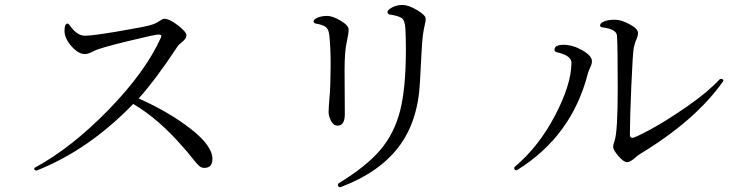

<svg xmlns="http://www.w3.org/2000/svg" viewBox="-20 -740 3040 786"><path d="M120.1 -49.8Q120.1 -52.7 123 -53.7Q272.5 -134.8 423.8 -290Q575.2 -445.3 638.7 -585.9Q640.6 -591.8 640.6 -592.8Q640.6 -598.6 627.9 -598.6Q614.3 -598.6 500.5 -570.8Q386.7 -543 364.3 -531.2Q341.8 -518.6 328.1 -518.6Q300.8 -518.6 272.5 -550.8Q244.1 -583 244.1 -613.3Q244.1 -643.6 256.8 -643.6Q260.7 -643.6 269.5 -630.9Q296.9 -593.8 328.1 -593.8Q359.4 -593.8 461.9 -611.3Q564.5 -628.9 590.8 -635.7Q617.2 -642.6 631.8 -653.3Q645.5 -663.1 652.3 -663.1Q673.8 -663.1 708.5 -636.2Q743.2 -609.4 743.2 -595.7Q743.2 -582 726.6 -569.3Q710 -555.7 706.1 -548.8Q620.1 -418 547.9 -336.9Q670.9 -282.2 760.3 -212.9Q849.6 -143.6 849.6 -88.9Q849.6 -52.7 816.4 -52.7Q804.7 -52.7 795.4 -60.5Q786.1 -68.4 765.6 -94.7Q745.1 -121.1 728.5 -138.7Q629.9 -252.9 525.4 -314.5Q343.8 -127 132.8 -43Q130.9 -42 129.9 -42Q120.1 -42 120.1 -49.8Z M1263.7 -653.3Q1263.7 -660.2 1279.8 -667.5Q1295.9 -674.8 1319.3 -674.8Q1341.8 -674.8 1374.5 -655.3Q1407.2 -635.7 1407.2 -619.1Q1407.2 -601.6 1399.4 -567.4Q1390.6 -532.2 1390.6 -450.2L1391.6 -273.4Q1391.6 -225.6 1362.3 -225.6Q1345.7 -225.6 1335.4 -244.6Q1325.2 -263.7 1325.2 -282.2Q1325.2 -299.8 1329.1 -342.8Q1333 -384.8 1333.5 -464.4Q1334 -543.9 1328.1 -596.7Q1325.2 -621.1 1313 -629.9Q1300.8 -638.7 1272.5 -643.6Q1263.7 -645.5 1263.7 -653.3ZM1363.3 15.6Q1363.3 12.7 1367.2 9.8Q1479.5 -58.6 1537.1 -126.5Q1594.7 -194.3 1618.2 -287.6Q1641.6 -380.9 1641.6 -537.1Q1641.6 -587.9 1639.6 -623Q1637.7 -658.2 1623 -667Q1608.4 -675.8 1574.2 -680.7Q1566.4 -682.6 1566.4 -691.4Q1566.4 -699.2 1585 -709.5Q1603.5 -719.7 1627.9 -719.7Q1652.3 -719.7 1687.5 -698.7Q1722.7 -677.7 1722.7 -663.1Q1722.7 -652.3 1718.8 -637.7Q1714.8 -622.1 1710.9 -593.8Q1707 -565.4 1699.2 -404.3Q1691.4 -242.2 1611.3 -137.7Q1531.2 -33.2 1376 25.4Q1374 26.4 1372.1 26.4Q1363.3 26.4 1363.3 15.6Z M2085 -51.8Q2085 -54.7 2087.9 -57.6Q2185.5 -139.6 2252.4 -267.6Q2319.3 -395.5 2319.3 -483.4Q2319.3 -512.7 2258.8 -526.4Q2250 -528.3 2250 -536.1Q2250 -556.6 2287.1 -556.6Q2324.2 -556.6 2363.8 -534.2Q2403.3 -511.7 2403.3 -489.3Q2403.3 -478.5 2396.5 -464.8Q2389.6 -450.2 2386.7 -439.5Q2321.3 -183.6 2098.6 -44.9Q2095.7 -43 2093.8 -43Q2085 -43 2085 -51.8ZM2436.5 -634.8Q2436.5 -639.6 2440.4 -644.5Q2444.3 -649.4 2458.5 -654.3Q2472.7 -659.2 2498 -659.2Q2523.4 -659.2 2557.6 -640.6Q2591.8 -622.1 2591.8 -605.5Q2591.8 -593.8 2585.9 -580.1Q2579.1 -566.4 2574.7 -545.4Q2570.3 -524.4 2564.5 -388.7Q2558.6 -252.9 2558.6 -188.5Q2558.6 -175.8 2569.3 -175.8Q2579.1 -175.8 2642.6 -210Q2706.1 -244.1 2791.5 -303.2Q2877 -362.3 2925.8 -415Q2927.7 -417 2931.6 -417Q2941.4 -417 2941.4 -410.2L2939.5 -406.2Q2828.1 -248 2601.6 -110.4Q2593.8 -106.4 2577.1 -91.8Q2559.6 -76.2 2546.9 -76.2Q2533.2 -76.2 2511.7 -101.1Q2490.2 -126 2490.2 -137.7Q2490.2 -148.4 2496.1 -164.1Q2508.8 -202.1 2508.8 -375Q2508.8 -546.9 2505.9 -592.8Q2504.9 -621.1 2445.3 -627.9Q2436.5 -629.9 2436.5 -634.8Z"/></svg>

Font: GenEi Koburi Mincho v6
Style: Regular
Weight: 400
Designer: o_tamon (Modified)
Foundry: o_tamon / Adobe Systems Incorporated
Version: Version 6.1